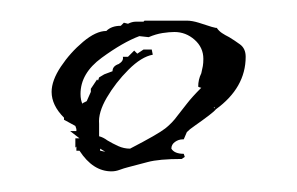

<svg xmlns="http://www.w3.org/2000/svg" viewBox="-20 -399 288 186"><path d="M88 -233Q70 -233 57 -253H54V-257L53 -256V-265H57L48 -272H54V-274L53 -277L42 -283V-285Q30 -297 30 -310Q30 -321 39 -334.5Q48 -348 60.5 -358.5Q73 -369 83 -369Q88 -374 97 -374L100 -377L104 -376Q108 -378 111.5 -378Q115 -378 119 -378L120 -379H161Q166 -379 172.5 -377Q179 -375 185 -373L189 -372H190Q192 -369 195 -367Q198 -365 202 -363Q207 -360 212.5 -356Q218 -352 218 -344Q218 -314 189 -293Q187 -290 167 -276Q164 -274 161 -271L158 -264H157Q153 -264 149.5 -261.5Q146 -259 146 -255Q149 -250 158 -250L159 -247L156 -245Q134 -245 123 -242Q112 -239 104 -237Q100 -236 96 -234.5Q92 -233 88 -233ZM106 -255Q133 -269 140 -274.5Q147 -280 152 -287Q156 -292 161 -298.5Q166 -305 175 -314Q174 -314 172 -315Q172 -322 175 -328Q176 -332 176.5 -335Q177 -338 177 -342Q177 -353 168.5 -360.5Q160 -368 149 -368Q144 -368 137.5 -367Q131 -366 124 -363L115 -364Q99 -358 78.5 -343Q58 -328 58 -308Q58 -302 60 -298V-299L64 -301L68 -310V-313L74 -322L75 -321L76 -324L81 -327L89 -330Q89 -335 95 -337Q100 -340 99 -344H104L110 -350L113 -347L119 -351H127L128 -346Q117 -344 104.5 -331.5Q92 -319 83.5 -304.5Q75 -290 76 -279V-267Q80 -266 84 -263Q89 -260 94.5 -257.5Q100 -255 106 -255ZM187 -295 188 -294V-295ZM77 -253 82 -252 77 -255Z"/></svg>

Font: Kolker Brush
Style: Regular
Weight: 400
Designer: Robert E. Leuschke
Foundry: Robert E. Leuschke
Version: Version 1.010; ttfautohint (v1.8.3)